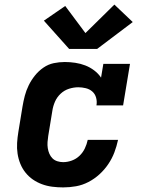

<svg xmlns="http://www.w3.org/2000/svg" viewBox="-20 -808 640 836"><path d="M255 8Q231 8 207.5 5Q184 2 162.5 -6Q141 -14 123 -26.5Q105 -39 91 -56.5Q77 -74 68.5 -95Q60 -116 56.5 -139Q53 -162 54.5 -186Q56 -210 60 -234L78 -344Q82 -368 88 -391Q94 -414 105 -436.5Q116 -459 132 -479Q148 -499 169 -513.5Q190 -528 214 -533Q238 -538 262 -538Q285 -538 308 -534.5Q331 -531 351.5 -523Q372 -515 390 -501.5Q408 -488 420 -470L430 -530H546L516 -349H400Q403 -366 398.5 -382.5Q394 -399 382 -409.5Q370 -420 353.5 -424Q337 -428 321 -428Q301 -428 280.5 -421.5Q260 -415 244 -400Q228 -385 219.5 -365.5Q211 -346 208 -326L190 -216Q188 -203 187 -189.5Q186 -176 188 -163Q190 -150 195 -138.5Q200 -127 208.5 -118.5Q217 -110 229.5 -106Q242 -102 255 -102Q274 -102 293 -109Q312 -116 326.5 -130Q341 -144 349.5 -162Q358 -180 362 -199H494Q488 -171 478 -144.5Q468 -118 451.5 -93.5Q435 -69 413 -49Q391 -29 365 -15.5Q339 -2 311 3Q283 8 255 8ZM281 -595 171 -718 264 -782 352 -664 478 -788 558 -712 403 -595Z"/></svg>

Font: Iosevka Slab XBdExObl
Style: Regular
Weight: 800
Width: 7
Italic angle: -9°
Monospace: yes
Designer: Belleve Invis
Foundry: Belleve Invis
Version: Version 11.1.0; ttfautohint (v1.8.3)